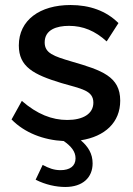

<svg xmlns="http://www.w3.org/2000/svg" viewBox="-20 -552 531 765"><path d="M459 -151C459 -247 386 -272 265 -307C194 -328 158 -340 158 -383C158 -434 206 -449 255 -449C311 -449 359 -429 405 -387L452 -460C403 -509 337 -532 261 -532C139 -532 55 -472 55 -371C55 -286 113 -255 225 -221C304 -198 352 -192 352 -143C352 -98 310 -74 248 -74C187 -74 128 -97 67 -150L26 -76C78 -23 153 6 234 10C264 31 281 52 281 79C281 110 258 126 221 126C195 126 174 118 150 105L122 164C161 184 204 193 240 193C310 193 349 155 349 99C349 60 331 32 302 7C398 -8 459 -64 459 -151Z"/></svg>

Font: FIGSv2-sans-serif SemiBold
Style: Regular
Weight: 600
Designer: Matt McInerney, Pablo Impallari, Rodrigo Fuenzalida,Mirko Velimirovic
Foundry: Matt McInerney, Pablo Impallari, Rodrigo Fuenzalida
Version: Version 4.021;hotconv 1.0.109;makeotfexe 2.5.65596